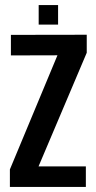

<svg xmlns="http://www.w3.org/2000/svg" viewBox="-20 -737 380 757"><path d="M19 0V-69L206.5 -519L23 -518.5V-599.5L322 -600V-529L132 -81H318.5V0ZM132.5 -640V-717H209V-640Z"/></svg>

Font: Big Shoulders Display Thin
Style: Bold
Weight: 700
Version: Version 2.002